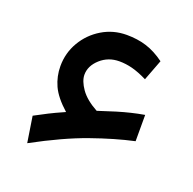

<svg xmlns="http://www.w3.org/2000/svg" viewBox="-82 -445 569 566"><g transform="rotate(20 202.5 -162.0)"><path d="M147.5 -209Q147.5 -189.5 164.3 -165.3Q181.2 -141.1 217.8 -121.1Q250.5 -131.8 272.9 -138.7Q295.4 -145.5 314.7 -150.1Q334 -154.8 356.4 -158.7V-76.2Q295.9 -63 223.9 -37.6Q151.9 -12.2 58.1 38.6L45.4 -43Q70.3 -56.2 86.4 -64.5Q102.5 -72.8 134.3 -86.9Q98.6 -118.7 85.4 -147.7Q72.3 -176.8 72.3 -208.5Q72.3 -250 92.8 -284.9Q113.3 -319.8 148.2 -340.8Q183.1 -361.8 225.1 -361.8Q258.8 -361.8 287.1 -353Q315.4 -344.2 344.7 -322.8L319.8 -257.3Q293 -270.5 272.2 -275.9Q251.5 -281.2 231.4 -281.2Q196.8 -281.2 172.1 -259Q147.5 -236.8 147.5 -209Z"/></g></svg>

Font: Vazirmatn FD
Style: Regular
Weight: 400
Designer: Saber Rastikerdar
Foundry: Saber Rastikerdar
Version: Version 33.001